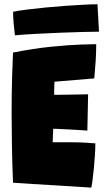

<svg xmlns="http://www.w3.org/2000/svg" viewBox="-20 -872 518 900"><path d="M407.5 7.5Q362 4.5 316.2 1.5Q270.5 -1.5 224.5 -4Q179 -6.5 133 -9.5Q87 -12.5 41 -15.5Q37.5 -103.5 36 -184.2Q34.5 -265 34.5 -335Q34.5 -438 36.8 -513.5Q39 -589 41 -625.5Q138.5 -645 222 -653.2Q305.5 -661.5 361.5 -663.2Q417.5 -665 431 -665Q431 -626 428.5 -586.8Q426 -547.5 422 -504.5L235.5 -489Q235 -485 234.5 -471.8Q234 -458.5 234 -445.5Q234 -432.5 234 -427.5Q254 -427.5 283 -428Q312 -428.5 341.8 -429Q371.5 -429.5 393 -430L389.5 -260Q381.5 -260.5 358.2 -262Q335 -263.5 307.8 -265Q280.5 -266.5 258.2 -267.5Q236 -268.5 229.5 -268.5Q229 -258.5 228 -236Q227 -213.5 227 -205H321.5Q352.5 -205 380.5 -203.2Q408.5 -201.5 427 -200Q427 -175 424.8 -142.5Q422.5 -110 419.5 -78.2Q416.5 -46.5 413.2 -23Q410 0.5 407.5 7.5ZM444 -723.5Q418 -723.5 370.8 -722.2Q323.5 -721 266.2 -718.8Q209 -716.5 152 -713.5Q95 -710.5 50 -706.5Q46.5 -735.5 44 -762.5Q41.5 -789.5 41.5 -817Q68.5 -822.5 109 -827.5Q149.5 -832.5 196.2 -837Q243 -841.5 289.2 -844.8Q335.5 -848 374.2 -850Q413 -852 437 -852Z"/></svg>

Font: Grandstander Black
Style: Regular
Weight: 900
Designer: Tyler Finck
Foundry: Etcetera Type Co
Version: Version 1.200; ttfautohint (v1.8.3)